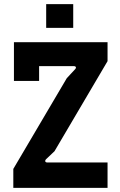

<svg xmlns="http://www.w3.org/2000/svg" viewBox="-20 -903 579 923"><path d="M44 0H497V-122H207C196 -122 194 -131 203 -139L242 -176L497 -609V-700H47V-514H168V-585H335C346 -585 349 -577 339 -568L301 -527L44 -91ZM202 -769H332V-883H202Z"/></svg>

Font: Finlandica SemiBold
Style: Regular
Weight: 600
Designer: Niklas Ekholm, Juho Hiilivirta, Jaakko Suomalainen
Foundry: Helsinki Type Studio
Version: Version 2.000;Glyphs 3.2 (3202)